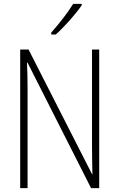

<svg xmlns="http://www.w3.org/2000/svg" viewBox="-20 -969 615 989"><path d="M401 -942V-949H357C327 -901 287 -850 244 -801V-791H267C310 -829 369 -895 401 -942ZM491 0V-714H454V-211C454 -174 455 -120 456 -72H454L127 -714H84V0H122V-512C122 -566 121 -606 119 -646H122L449 0Z"/></svg>

Font: Noto Sans Condensed ExtraLight
Style: Regular
Weight: 200
Width: 3
Designer: Monotype Design Team
Foundry: Monotype Imaging Inc.
Version: Version 2.013